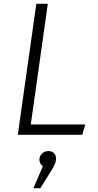

<svg xmlns="http://www.w3.org/2000/svg" viewBox="-20 -705 512 1004"><path d="M141 -54H426L410 0H73L170 -685H230ZM273 124Q273 138 267.5 151.5Q262 165 243 196L191 279H155L204 164Q196 158 191 149Q186 140 186 130Q186 111 199.5 98Q213 85 233 85Q252 85 262.5 96Q273 107 273 124Z"/></svg>

Font: Fira Sans Light
Style: Italic
Weight: 300
Italic angle: -8°
Designer: bBox Type GmbH & Carrois Corporate GbR & Edenspiekermann AG
Foundry: bBox Type GmbH & Carrois Corporate GbR & Edenspiekermann AG
Version: Version 4.301